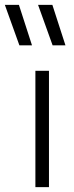

<svg xmlns="http://www.w3.org/2000/svg" viewBox="-61 -772 307 792"><path d="M85 0V-480H141V0ZM209 -585H156L96 -752H155ZM71 -585H19L-41 -752H17Z"/></svg>

Font: Geologica Cursive Thin
Style: Regular
Weight: 250
Designer: Sindre Bremnes, Frode Helland
Foundry: Monokrom Skriftforlag AS
Version: Version 1.010;gftools[0.9.28]